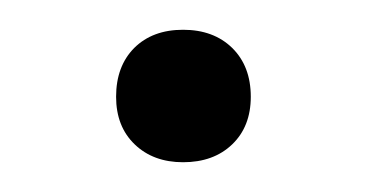

<svg xmlns="http://www.w3.org/2000/svg" viewBox="-20 -344 246 129"><path d="M58 -279Q58 -299.5 70.2 -311.8Q82.5 -324 103 -324Q123.5 -324 136 -311.8Q148.5 -299.5 148.5 -279Q148.5 -259 136 -247Q123.5 -235 103 -235Q83 -235 70.5 -247Q58 -259 58 -279Z"/></svg>

Font: Encode Sans Semi Condensed Light
Style: Regular
Weight: 300
Width: 4
Designer: Multiple Designers
Foundry: Impallari Type
Version: Version 2.000